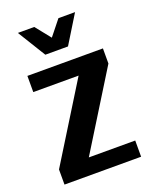

<svg xmlns="http://www.w3.org/2000/svg" viewBox="-132 -763 663 836"><g transform="rotate(-20 200.0 -345.0)"><path d="M20 0V-70L240 -425H30V-500H380V-430L160 -75H375V0ZM135 -560 55 -690H131L187 -620L243 -690H320L240 -560Z"/></g></svg>

Font: Cuprum
Style: Regular
Weight: 400
Designer: Jovanny Lemonad
Foundry: Jovanny Lemonad
Version: Version 3.000